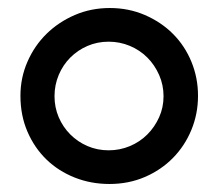

<svg xmlns="http://www.w3.org/2000/svg" viewBox="-20 -449 545 479"><path d="M126.5 -262Q116 -237 116 -209Q116 -181 126.5 -156.5Q137 -132 155.5 -113.5Q174 -95 198.5 -84.5Q223 -74 251 -74Q279 -74 304 -84.5Q329 -95 347.5 -113.5Q366 -132 377 -156.5Q388 -181 388 -209Q388 -237 377 -262Q366 -287 347.5 -305.5Q329 -324 304 -334.5Q279 -345 251 -345Q223 -345 198.5 -334.5Q174 -324 155.5 -305.5Q137 -287 126.5 -262ZM31 -210Q31 -255 48.5 -295Q66 -335 96 -364.5Q126 -394 166.5 -411.5Q207 -429 254 -429Q301 -429 341.5 -411.5Q382 -394 411.5 -364.5Q441 -335 457.5 -295Q474 -255 474 -210Q474 -165 457.5 -125Q441 -85 411.5 -55Q382 -25 341.5 -7.5Q301 10 253 10Q207 10 166.5 -6Q126 -22 96 -51Q66 -80 48.5 -120.5Q31 -161 31 -210Z"/></svg>

Font: JosefinSans
Style: SemiBold
Weight: 600
Designer: Santiago Orozco
Foundry: Typemade
Version: Version 1.0 ; ttfautohint (v1.3)